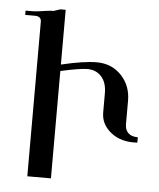

<svg xmlns="http://www.w3.org/2000/svg" viewBox="-47 -666 575 696"><g transform="rotate(5 240.0 -318.5)"><path d="M464.8 -168Q406.2 -164.1 369.1 -193.4Q332 -222.7 332 -265.6V-335.9Q332 -375 312.5 -396.5Q293 -418 261.7 -418Q234.4 -418 164.1 -402.3V-11.7H78.1V-574.2Q78.1 -593.8 54.7 -593.8H19.5V-609.4H43Q54.7 -609.4 68.4 -611.3Q82 -613.3 95.7 -615.2Q109.4 -617.2 121.1 -617.2L144.5 -625H164.1V-425.8Q246.1 -445.3 293 -445.3Q347.7 -445.3 382.8 -408.2Q418 -371.1 418 -316.4V-230.5Q418 -210.9 429.7 -199.2Q441.4 -187.5 464.8 -187.5Z"/></g></svg>

Font: 和音 by 宁静之雨，公众号njzyshare
Style: Regular
Weight: 400
Designer: Steve Matteson
Foundry: Ascender Corporation
Version: Version 6.00;June 8, 2018;FontCreator 11.0.0.2388 32-bit